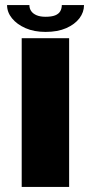

<svg xmlns="http://www.w3.org/2000/svg" viewBox="-20 -741 383 761"><path d="M66 0H254V-589.5H66ZM160.5 -614.5Q208.5 -614.5 242.5 -629.5Q276.5 -644.5 294.8 -668.5Q313 -692.5 313 -721H225Q225 -707.5 219 -696.8Q213 -686 198.8 -680.2Q184.5 -674.5 160.5 -674.5Q139.5 -674.5 125.2 -680.5Q111 -686.5 103.8 -696.8Q96.5 -707 96.5 -721H8Q8 -692.5 27.5 -668.5Q47 -644.5 81 -629.5Q115 -614.5 160.5 -614.5Z"/></svg>

Font: Anybody Expanded
Style: Bold
Weight: 700
Width: 7
Designer: Tyler Finck
Foundry: Etcetera Type Company
Version: Version 1.113;gftools[0.9.25]